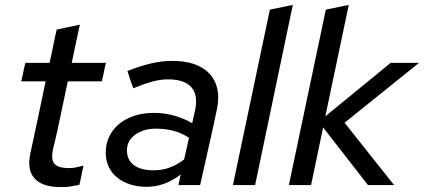

<svg xmlns="http://www.w3.org/2000/svg" viewBox="-20 -751 1720 779"><path d="M103 -128Q119 -202 134.5 -274.5Q150 -347 165 -421H66Q71 -440 74.5 -458.5Q78 -477 83 -496H181Q189 -530 195.5 -563.5Q202 -597 210 -631Q233 -636 257 -641Q281 -646 304 -651Q296 -613 287.5 -574Q279 -535 271 -496H410Q405 -477 401.5 -458.5Q398 -440 393 -421H255Q240 -352 226 -283Q212 -214 195 -145Q186 -104 201 -86.5Q216 -69 261 -69Q275 -69 286.5 -71.5Q298 -74 319 -79Q314 -59 310.5 -40Q307 -21 302 -1Q288 1 271 4.5Q254 8 239 8H217Q149 6 119 -28.5Q89 -63 103 -128Z M575 7Q538 7 507.5 -3Q477 -13 455 -31Q433 -49 421 -74.5Q409 -100 409 -132Q409 -167 423 -196.5Q437 -226 462.5 -247.5Q488 -269 524 -281Q560 -293 604 -293Q648 -293 688 -281.5Q728 -270 760 -251Q762 -264 765 -276Q768 -288 771 -301Q785 -364 757 -396.5Q729 -429 662 -429Q631 -429 598 -420Q565 -411 521 -393Q514 -410 508.5 -427.5Q503 -445 497 -463Q548 -483 592 -493.5Q636 -504 679 -504Q780 -504 829 -453Q878 -402 861 -312Q845 -234 827 -156Q809 -78 792 0H704Q706 -11 708.5 -21.5Q711 -32 713 -43Q648 7 575 7ZM495 -141Q495 -102 523.5 -81Q552 -60 603 -60Q637 -60 666.5 -70.5Q696 -81 727 -104L747 -192Q691 -229 613 -229Q562 -229 528.5 -204.5Q495 -180 495 -141Z M1168 -731 1015 0H925L1075 -712Z M1152 0 1302 -712 1395 -731 1300 -279 1565 -496H1680L1378 -253L1579 0H1473L1291 -234L1242 0Z"/></svg>

Font: Rosa Sans
Style: Italic
Weight: 400
Italic angle: -12°
Designer: Pentagram / MCKL
Foundry: Pentagram / MCKL
Version: Version 1.005;September 16, 2019;FontCreator 11.5.0.2425 64-